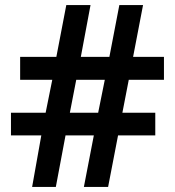

<svg xmlns="http://www.w3.org/2000/svg" viewBox="-20 -733 686 753"><path d="M485 -420 460 -291H589V-202H443L404 0H309L348 -202H237L199 0H106L142 -202H23V-291H159L185 -420H59V-510H201L240 -713H335L297 -510H409L448 -713H541L502 -510H623V-420ZM254 -291H365L391 -420H279Z"/></svg>

Font: Noto Sans Lisu SemiBold
Style: Regular
Weight: 600
Designer: Monotype Design Team. David Williams.
Foundry: Monotype Imaging Inc.
Version: Version 2.102; ttfautohint (v1.8.4.7-5d5b)